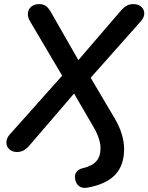

<svg xmlns="http://www.w3.org/2000/svg" viewBox="-20 -733 723 936"><path d="M405 182C528 160 585 100 585 -7C585 -47 573 -99 539 -156L422 -354L668 -631C701 -669 677 -713 631 -713C604 -713 588 -703 565 -676L362 -440L231 -669C213 -701 199 -713 171 -713C124 -713 101 -672 126 -630L283 -364L28 -78C-7 -39 17 8 62 8C89 8 105 -2 128 -29L341 -277L437 -112C462 -69 470 -35 470 -10C470 43 444 73 383 87C357 93 339 113 347 144C354 174 376 187 405 182Z"/></svg>

Font: SN Pro Semibold
Style: Italic
Weight: 600
Italic angle: -9°
Designer: Tobias Whetton
Foundry: Supernotes
Version: Version 1.001;Glyphs 3.2 (3249)